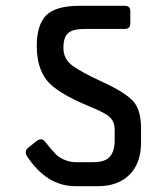

<svg xmlns="http://www.w3.org/2000/svg" viewBox="-20 -643 579 663"><path d="M467 -201V-150Q467 -80 427.5 -40Q388 0 317 0H241Q141 0 73 -104Q69 -110 69 -118.5Q69 -127 81 -136L104 -154Q113 -162 121 -162Q129 -162 134 -155.5Q139 -149 156 -129Q173 -109 180 -104Q209 -83 243 -83H302Q343 -83 359.5 -102Q376 -121 376 -159V-196Q376 -228 350 -246Q327 -260 290 -275Q174 -323 140.5 -367Q107 -411 107 -484Q107 -557 139.5 -590Q172 -623 256 -623H410Q430 -623 430 -605V-562Q430 -543 410 -543H273Q232 -543 215.5 -529Q199 -515 199 -477.5Q199 -440 228.5 -417.5Q258 -395 335 -359.5Q412 -324 439.5 -294Q467 -264 467 -201Z"/></svg>

Font: Rajdhani SemiBold
Style: Regular
Weight: 600
Designer: Satya Rajpurohit, Jyotish Sonowal
Foundry: Indian Type Foundry
Version: Version 1.201 February 1, 2022